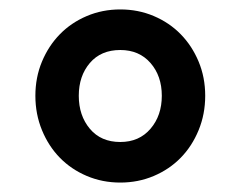

<svg xmlns="http://www.w3.org/2000/svg" viewBox="-20 -730 510 407"><path d="M235 -343Q197 -343 164 -357Q131 -371 107 -395.5Q83 -420 69 -454Q55 -488 55 -527Q55 -566 69 -599.5Q83 -633 107 -657.5Q131 -682 164 -696Q197 -710 235 -710Q273 -710 306 -696Q339 -682 363 -657.5Q387 -633 401 -599.5Q415 -566 415 -527Q415 -488 401 -454Q387 -420 363 -395.5Q339 -371 306 -357Q273 -343 235 -343ZM235 -429Q275 -429 299 -457Q323 -485 323 -527Q323 -569 299 -596.5Q275 -624 235 -624Q194 -624 170.5 -596.5Q147 -569 147 -527Q147 -485 170.5 -457Q194 -429 235 -429Z"/></svg>

Font: IBM Plex Sans Hebrew SemiBold
Style: Regular
Weight: 600
Designer: Mike Abbink, Paul van der Laan, Pieter van Rosmalen, Yanek Iontef
Foundry: Bold Monday
Version: Version 1.2